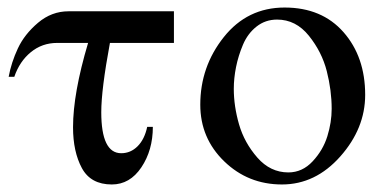

<svg xmlns="http://www.w3.org/2000/svg" viewBox="-20 -480 1022 510"><path d="M442 -366H272Q249 -242 249 -182Q249 -73 302 -73Q327 -73 345.5 -91.5Q364 -110 371 -143H386Q386 -81 355.5 -35.5Q325 10 277 10Q221 10 197.5 -33.5Q174 -77 174 -142Q174 -232 214 -366H132Q92 -366 62 -341.5Q32 -317 18 -276H3Q10 -314 27.5 -351.5Q45 -389 81 -419.5Q117 -450 162 -450H442Z M950 -228Q950 -139 884 -64.5Q818 10 729 10Q639 10 575.5 -51.5Q512 -113 512 -202Q512 -303 574.5 -381.5Q637 -460 736 -460Q835 -460 892.5 -394.5Q950 -329 950 -228ZM861 -191Q861 -240 848 -291Q835 -342 800.5 -385Q766 -428 716 -428Q685 -428 661.5 -409.5Q638 -391 625.5 -361.5Q613 -332 607 -302Q601 -272 601 -244Q601 -198 615 -149.5Q629 -101 663.5 -61.5Q698 -22 746 -22Q783 -22 810.5 -51.5Q838 -81 849.5 -118Q861 -155 861 -191Z"/></svg>

Font: STIX
Style: Regular
Weight: 400
Designer: MicroPress Inc., with final additions and corrections provided by Coen Hoffman, Elsevier (retired)
Version: Version 1.1.1